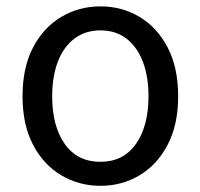

<svg xmlns="http://www.w3.org/2000/svg" viewBox="-20 -577 637 610"><path d="M299.1 13.4Q231.4 13.4 174.9 -20Q118.4 -53.3 85 -117Q51.6 -180.6 51.6 -271Q51.6 -362.5 85 -426.3Q118.4 -490 174.9 -523.4Q231.4 -556.8 299.1 -556.8Q367.2 -556.8 423.2 -523.4Q479.2 -490 512.6 -426.3Q546 -362.5 546 -271Q546 -180.6 512.6 -117Q479.2 -53.3 423.2 -20Q367.2 13.4 299.1 13.4ZM299.1 -62.9Q371.7 -62.9 411.7 -119.5Q451.8 -176.2 451.8 -271Q451.8 -333.8 433.9 -380.8Q416 -427.8 381.8 -454.2Q347.7 -480.5 299.1 -480.5Q250.8 -480.5 216.2 -454.2Q181.6 -427.8 163.7 -380.8Q145.8 -333.8 145.8 -271Q145.8 -176.2 185.8 -119.5Q225.9 -62.9 299.1 -62.9Z"/></svg>

Font: Noto Sans KR Thin
Style: Regular
Weight: 100
Designer: Ryoko NISHIZUKA 西塚涼子 (kana, bopomofo & ideographs); Paul D. Hunt (Latin, Greek & Cyrillic); Sandoll Communications 산돌커뮤니
Foundry: Adobe
Version: Version 2.004-H2;hotconv 1.0.118;makeotfexe 2.5.65603